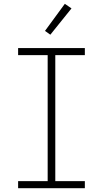

<svg xmlns="http://www.w3.org/2000/svg" viewBox="-20 -987 540 1007"><path d="M75 0V-37H230V-698H75V-735H425V-698H270V-37H425V0ZM244 -805 216 -825 320 -967 355 -943Z"/></svg>

Font: Iosevka SS18 Extralight
Style: Regular
Weight: 200
Monospace: yes
Designer: Belleve Invis
Foundry: Belleve Invis
Version: Version 25.1.1; ttfautohint (v1.8.4)